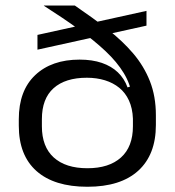

<svg xmlns="http://www.w3.org/2000/svg" viewBox="-20 -682 650 715"><path d="M305.5 13.5Q182 13.5 116 -45Q50 -103.5 50 -214V-238Q50 -344.5 111 -402.2Q172 -460 276.5 -460Q323.5 -460 359.2 -447.8Q395 -435.5 419 -412.5Q443 -389.5 455 -356.5L478.5 -364L475 -240Q473.5 -279 460.2 -307.8Q447 -336.5 424.2 -355Q401.5 -373.5 370.8 -383Q340 -392.5 303.5 -392.5Q223 -392.5 179.5 -353.5Q136 -314.5 136 -238.5V-211.5Q136 -135.5 180.2 -95.5Q224.5 -55.5 305.5 -55.5Q386 -55.5 430.5 -95.5Q475 -135.5 475 -212Q475 -223.5 475 -233.8Q475 -244 475 -256.5Q474 -279 473.2 -292.2Q472.5 -305.5 472 -323.5Q466 -368.5 440.8 -410Q415.5 -451.5 373 -491.5Q330.5 -531.5 272.8 -573.2Q215 -615 143.5 -660.5V-661.5H258.5Q324.5 -616.5 380 -573.5Q435.5 -530.5 475.8 -483.2Q516 -436 538.2 -379.8Q560.5 -323.5 560.5 -252.5V-216.5Q560.5 -106 494.8 -46.2Q429 13.5 305.5 13.5ZM119.5 -497V-552L525.5 -641.5V-586.5Z"/></svg>

Font: Anek Gujarati SemiExpanded
Style: Regular
Weight: 400
Width: 6
Designer: Mrunmayee Ghaisas (Gujarati), Yesha Goshar (Latin)
Foundry: Ek Type
Version: Version 1.003